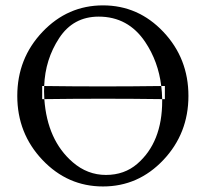

<svg xmlns="http://www.w3.org/2000/svg" viewBox="-20 -670 751 700"><path d="M134.8 -86.9Q43 -183.6 43 -320.3Q43 -457 134.8 -553.7Q226.6 -650.4 355.5 -650.4Q484.4 -650.4 575.7 -553.7Q667 -457 667 -320.3Q667 -183.6 575.7 -86.9Q484.4 9.8 355.5 9.8Q226.6 9.8 134.8 -86.9ZM339.8 -609.4Q247.1 -609.4 195.8 -531.2Q144.5 -453.1 141.1 -356.4H133.8V-308.6Q137.7 -308.6 141.6 -308.6Q152.3 -158.7 245.1 -78.6Q298.8 -32.2 366.2 -32.2Q433.6 -32.2 480.5 -72.8Q571.3 -151.4 571.3 -301.8Q571.3 -305.2 571.3 -308.6Q576.2 -308.6 581.1 -308.6V-356.4H567.9Q557.1 -445.8 509.3 -517.1Q447.3 -609.4 339.8 -609.4ZM141.1 -356.4Q354.5 -353.5 567.9 -356.4Q570.8 -333 571.3 -308.6Q356.4 -311.5 141.6 -308.6Q140.6 -324.7 140.6 -336.9Q140.6 -349.1 141.1 -356.4Z"/></svg>

Font: CrimsonText-Roman
Style: Roman
Weight: 400
Version: Version 0.13